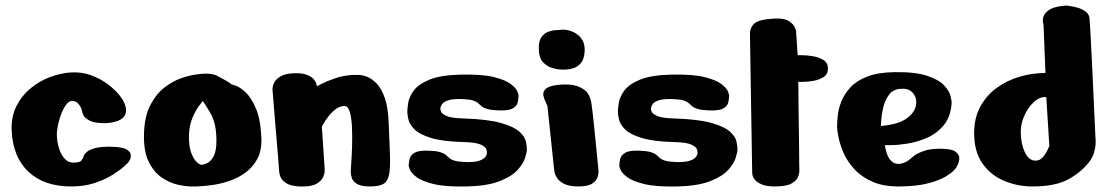

<svg xmlns="http://www.w3.org/2000/svg" viewBox="-20 -672 3984 692"><path d="M359 -228Q320 -228 302.5 -237.5Q285 -247 280.5 -257Q276 -267 276 -270Q276 -273 272.5 -282Q269 -291 261 -299.5Q253 -308 240 -308Q227 -309 215 -290Q203 -271 195 -244.5Q187 -218 185 -194Q184 -170 190.5 -145Q197 -120 210 -103.5Q223 -87 241 -86Q268 -85 274 -94.5Q280 -104 280 -104Q280 -104 282 -110.5Q284 -117 293.5 -125Q303 -133 324 -138.5Q345 -144 384 -143Q423 -142 437 -133Q451 -124 451.5 -113Q452 -102 447 -94Q442 -86 442 -86Q442 -86 428 -73Q414 -60 387.5 -43Q361 -26 323 -13Q285 0 236 0Q139 0 82.5 -53Q26 -106 22 -203Q20 -251 39 -289Q58 -327 90 -353.5Q122 -380 161 -394.5Q200 -409 237 -411Q275 -413 309 -400.5Q343 -388 370.5 -367Q398 -346 415 -323Q432 -300 434 -280Q436 -261 425.5 -250Q415 -239 399.5 -234.5Q384 -230 372 -229Q360 -228 359 -228Z M707 -406Q744 -409 764 -398Q784 -387 788 -385Q798 -380 806.5 -374Q815 -368 815 -368Q815 -368 830 -363Q845 -358 865 -339.5Q885 -321 902 -282Q919 -243 922 -176Q924 -131 908 -100.5Q892 -70 865.5 -50.5Q839 -31 808.5 -20.5Q778 -10 750.5 -6Q723 -2 705.5 -1Q688 0 688 0Q688 0 668.5 0Q649 0 620 -6.5Q591 -13 562.5 -32.5Q534 -52 515.5 -90Q497 -128 499 -191Q501 -254 522.5 -294.5Q544 -335 574.5 -358Q605 -381 635.5 -391Q666 -401 686.5 -403.5Q707 -406 707 -406ZM711 -308Q711 -308 698.5 -292Q686 -276 673.5 -247Q661 -218 661 -179Q661 -141 670 -119Q679 -97 689.5 -87.5Q700 -78 706 -78Q712 -78 725.5 -83.5Q739 -89 750 -109Q761 -129 760 -172Q759 -208 752.5 -230Q746 -252 735.5 -269.5Q725 -287 711 -308Z M1073 0Q1073 0 1060 0Q1047 0 1030.5 -4Q1014 -8 1001 -20Q988 -32 986 -55Q985 -74 982 -109Q979 -144 975.5 -185.5Q972 -227 969 -264.5Q966 -302 964 -326Q962 -350 962 -350Q962 -350 963 -358.5Q964 -367 970.5 -378Q977 -389 993.5 -398Q1010 -407 1040 -408Q1070 -409 1087 -402Q1104 -395 1111.5 -385.5Q1119 -376 1120.5 -368.5Q1122 -361 1122 -361Q1122 -361 1140.5 -370.5Q1159 -380 1188.5 -390Q1218 -400 1251 -402Q1256 -402 1270.5 -402Q1285 -402 1302.5 -395.5Q1320 -389 1337.5 -371Q1355 -353 1367 -318.5Q1379 -284 1381 -228Q1384 -158 1385.5 -113Q1387 -68 1382.5 -43.5Q1378 -19 1362.5 -9.5Q1347 0 1314 0Q1282 0 1267 -9Q1252 -18 1248 -30.5Q1244 -43 1244 -53Q1244 -59 1246 -85.5Q1248 -112 1249 -146.5Q1250 -181 1248.5 -214.5Q1247 -248 1240.5 -269.5Q1234 -291 1220 -290Q1203 -289 1188.5 -277.5Q1174 -266 1163 -251.5Q1152 -237 1146 -226.5Q1140 -216 1140 -216L1150 -65Q1150 -65 1150 -55Q1150 -45 1144 -32.5Q1138 -20 1121.5 -10Q1105 0 1073 0Z M1650 -160Q1575 -162 1533 -175Q1491 -188 1473.5 -206Q1456 -224 1452 -241.5Q1448 -259 1448 -269Q1448 -279 1451 -300Q1454 -321 1470 -344Q1486 -367 1525.5 -384Q1565 -401 1638 -403Q1718 -405 1761 -394Q1804 -383 1822.5 -368Q1841 -353 1845 -341.5Q1849 -330 1849 -330Q1849 -317 1846 -303.5Q1843 -290 1828.5 -281.5Q1814 -273 1779 -274Q1751 -275 1737 -279Q1723 -283 1716.5 -288.5Q1710 -294 1703.5 -300Q1697 -306 1684.5 -310Q1672 -314 1645 -315Q1612 -316 1595.5 -310.5Q1579 -305 1573.5 -297Q1568 -289 1567.5 -283.5Q1567 -278 1567 -278Q1567 -278 1569.5 -270Q1572 -262 1589.5 -254Q1607 -246 1653 -245Q1740 -242 1786.5 -228.5Q1833 -215 1852.5 -197Q1872 -179 1875.5 -161.5Q1879 -144 1879 -134Q1879 -124 1872.5 -103Q1866 -82 1845 -59Q1824 -36 1780.5 -19Q1737 -2 1664 0Q1585 2 1541.5 -9Q1498 -20 1479.5 -35Q1461 -50 1457 -61.5Q1453 -73 1453 -73Q1453 -87 1456.5 -100Q1460 -113 1474.5 -121.5Q1489 -130 1523 -129Q1552 -128 1565.5 -124Q1579 -120 1586 -114.5Q1593 -109 1599 -103Q1605 -97 1618 -93Q1631 -89 1657 -88Q1690 -87 1706.5 -92.5Q1723 -98 1729 -106Q1735 -114 1735 -119.5Q1735 -125 1735 -125Q1735 -125 1733 -133.5Q1731 -142 1713.5 -150.5Q1696 -159 1650 -160Z M2012 -421Q2012 -421 1999 -421.5Q1986 -422 1968.5 -427.5Q1951 -433 1937 -448Q1923 -463 1922 -493Q1921 -523 1931 -537.5Q1941 -552 1956 -557.5Q1971 -563 1985 -563.5Q1999 -564 2005 -565Q2011 -566 2025 -563.5Q2039 -561 2054 -552.5Q2069 -544 2079 -527.5Q2089 -511 2087 -484Q2085 -458 2073.5 -444.5Q2062 -431 2047.5 -426.5Q2033 -422 2022.5 -421.5Q2012 -421 2012 -421ZM1977 -62 1953 -290Q1953 -290 1948.5 -300.5Q1944 -311 1942 -315Q1941 -318 1938.5 -327.5Q1936 -337 1943.5 -348Q1951 -359 1977 -364Q2004 -369 2033 -367Q2062 -365 2084.5 -349.5Q2107 -334 2112 -296Q2116 -268 2120 -229.5Q2124 -191 2127.5 -154.5Q2131 -118 2133.5 -93.5Q2136 -69 2136 -69Q2136 -69 2137 -58.5Q2138 -48 2134 -34.5Q2130 -21 2114.5 -10.5Q2099 0 2065 0Q2031 0 2013 -9.5Q1995 -19 1987.5 -31Q1980 -43 1978.5 -52.5Q1977 -62 1977 -62Z M2409 -160Q2334 -162 2292 -175Q2250 -188 2232.5 -206Q2215 -224 2211 -241.5Q2207 -259 2207 -269Q2207 -279 2210 -300Q2213 -321 2229 -344Q2245 -367 2284.5 -384Q2324 -401 2397 -403Q2477 -405 2520 -394Q2563 -383 2581.5 -368Q2600 -353 2604 -341.5Q2608 -330 2608 -330Q2608 -317 2605 -303.5Q2602 -290 2587.5 -281.5Q2573 -273 2538 -274Q2510 -275 2496 -279Q2482 -283 2475.5 -288.5Q2469 -294 2462.5 -300Q2456 -306 2443.5 -310Q2431 -314 2404 -315Q2371 -316 2354.5 -310.5Q2338 -305 2332.5 -297Q2327 -289 2326.5 -283.5Q2326 -278 2326 -278Q2326 -278 2328.5 -270Q2331 -262 2348.5 -254Q2366 -246 2412 -245Q2499 -242 2545.5 -228.5Q2592 -215 2611.5 -197Q2631 -179 2634.5 -161.5Q2638 -144 2638 -134Q2638 -124 2631.5 -103Q2625 -82 2604 -59Q2583 -36 2539.5 -19Q2496 -2 2423 0Q2344 2 2300.5 -9Q2257 -20 2238.5 -35Q2220 -50 2216 -61.5Q2212 -73 2212 -73Q2212 -87 2215.5 -100Q2219 -113 2233.5 -121.5Q2248 -130 2282 -129Q2311 -128 2324.5 -124Q2338 -120 2345 -114.5Q2352 -109 2358 -103Q2364 -97 2377 -93Q2390 -89 2416 -88Q2449 -87 2465.5 -92.5Q2482 -98 2488 -106Q2494 -114 2494 -119.5Q2494 -125 2494 -125Q2494 -125 2492 -133.5Q2490 -142 2472.5 -150.5Q2455 -159 2409 -160Z M2683 -546Q2682 -571 2698 -586.5Q2714 -602 2769 -605Q2806 -607 2823 -596Q2840 -585 2844.5 -573.5Q2849 -562 2849 -562L2855 -473Q2855 -473 2871.5 -473Q2888 -473 2909.5 -469.5Q2931 -466 2947.5 -456Q2964 -446 2964 -425Q2964 -404 2948 -394Q2932 -384 2911 -380.5Q2890 -377 2873.5 -377Q2857 -377 2857 -377Q2857 -377 2857.5 -354.5Q2858 -332 2858 -296.5Q2858 -261 2859 -221Q2860 -181 2860 -144.5Q2860 -108 2860.5 -83.5Q2861 -59 2861 -55Q2861 -48 2856.5 -35Q2852 -22 2833.5 -11Q2815 0 2773 0Q2742 0 2725 -7.5Q2708 -15 2700.5 -24.5Q2693 -34 2692 -41.5Q2691 -49 2691 -49Z M3410 -302Q3407 -252 3382 -221.5Q3357 -191 3321.5 -175.5Q3286 -160 3251 -154.5Q3216 -149 3192.5 -149Q3169 -149 3169 -149Q3175 -114 3186 -99Q3197 -84 3210.5 -82Q3224 -80 3236 -84.5Q3248 -89 3255.5 -95Q3263 -101 3263 -101Q3263 -101 3274 -110Q3285 -119 3308.5 -127.5Q3332 -136 3368 -136Q3409 -136 3423.5 -125.5Q3438 -115 3437.5 -101.5Q3437 -88 3431.5 -77.5Q3426 -67 3426 -67Q3426 -67 3417.5 -57.5Q3409 -48 3387 -35Q3365 -22 3326 -11.5Q3287 -1 3226 0Q3167 1 3127 -16Q3087 -33 3061 -60.5Q3035 -88 3021.5 -118.5Q3008 -149 3002.5 -175.5Q2997 -202 2997 -217Q2997 -232 2999.5 -256Q3002 -280 3012.5 -306.5Q3023 -333 3045 -357Q3067 -381 3105.5 -396Q3144 -411 3204 -412Q3279 -413 3321 -399Q3363 -385 3382 -365Q3401 -345 3405.5 -327Q3410 -309 3410 -302ZM3155 -218Q3216 -223 3246 -244Q3276 -265 3281 -291Q3286 -317 3271.5 -335.5Q3257 -354 3228 -352Q3199 -351 3184 -330.5Q3169 -310 3163 -283.5Q3157 -257 3156 -237.5Q3155 -218 3155 -218Z M3822 -652Q3822 -652 3834.5 -650.5Q3847 -649 3863 -644.5Q3879 -640 3892.5 -630.5Q3906 -621 3907 -604Q3908 -593 3910 -556.5Q3912 -520 3914.5 -470Q3917 -420 3919.5 -366.5Q3922 -313 3924 -266.5Q3926 -220 3927.5 -191Q3929 -162 3929 -162Q3929 -162 3928.5 -150Q3928 -138 3922.5 -120Q3917 -102 3903 -85Q3873 -48 3827 -24Q3781 0 3701 0Q3648 0 3599.5 -20Q3551 -40 3520.5 -83.5Q3490 -127 3491 -197Q3492 -250 3514.5 -290Q3537 -330 3574 -356.5Q3611 -383 3656.5 -396Q3702 -409 3748 -409L3741 -582Q3741 -582 3739 -591.5Q3737 -601 3741.5 -614Q3746 -627 3764 -638Q3782 -649 3822 -652ZM3751 -322Q3728 -324 3707 -305Q3686 -286 3672.5 -256.5Q3659 -227 3659 -198Q3659 -155 3673.5 -124Q3688 -93 3712 -93Q3728 -93 3739 -106Q3750 -119 3756 -132.5Q3762 -146 3762 -146Z"/></svg>

Font: Nerko One
Style: Regular
Weight: 400
Designer: Nermin Kahrimanovic
Foundry: Nermin Kahrimanovic
Version: Version 1.101